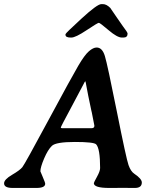

<svg xmlns="http://www.w3.org/2000/svg" viewBox="-41 -926 755 942"><path d="M265.1 -296.9H406.7Q421.9 -296.9 421.9 -307.6V-310.5L410.2 -370.1L409.7 -373L407.2 -383.3Q388.7 -470.2 383.8 -499Q378.9 -527.8 377.4 -527.8Q376 -527.8 366.7 -509Q357.4 -490.2 307.4 -397.2Q257.3 -304.2 257.3 -300.5Q257.3 -296.9 265.1 -296.9ZM564.5 -741.7H557.1Q534.2 -741.7 491.9 -777.8Q449.7 -814 443.8 -814Q438 -814 383.8 -777.8Q329.6 -741.7 309.1 -741.7H305.7Q280.3 -741.7 280.3 -755.4V-758.3Q280.3 -762.7 358.2 -834.2Q436 -905.8 456.1 -905.8H463.9Q481.4 -905.8 500 -887.2Q502 -885.3 511.2 -870.8Q520.5 -856.4 532.7 -839.4L561.5 -797.9Q585 -767.6 585 -761.2Q585 -741.7 564.5 -741.7ZM157.2 -85.4Q157.2 -84.5 168.9 -57.4Q180.7 -30.3 180.7 -24.4Q180.7 -3.9 137.7 -3.9H21Q-21 -3.9 -21 -26.4Q-21 -45.4 17.8 -68.1Q56.6 -90.8 68.6 -105.7Q80.6 -120.6 196 -335.2Q311.5 -549.8 342.8 -603Q374 -656.2 395.3 -674.6Q416.5 -692.9 433.1 -692.9Q460.9 -692.9 473.6 -650.9Q486.3 -608.9 532.5 -377.9Q578.6 -147 589.6 -116Q600.6 -85 617.7 -73.7Q654.8 -48.8 654.8 -30.8Q654.8 -3.9 621.1 -3.9H591.8L577.6 -4.4H550.3L523.4 -3.9H495.1Q419.4 -3.9 419.4 -27.3Q419.4 -30.8 434.8 -58.6Q450.2 -86.4 450.2 -101.6Q450.2 -196.8 430.7 -217.8Q419.4 -229.5 326.4 -229.5Q233.4 -229.5 213.6 -210.4Q193.8 -191.4 175.5 -148.4Q157.2 -105.5 157.2 -85.4Z"/></svg>

Font: Averia Serif Libre
Style: Bold Italic
Weight: 700
Italic angle: -6.90001°
Version: Version 1.002